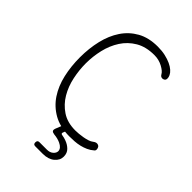

<svg xmlns="http://www.w3.org/2000/svg" viewBox="-271 -843 1142 1142"><g transform="rotate(45 300.0 -272.5)"><path d="M70 -367Q70 -443 86 -510.5Q102 -578 136 -629Q170 -680 223.5 -710Q277 -740 353 -740Q388 -740 416.5 -733.5Q445 -727 466.5 -717Q488 -707 502 -694.5Q516 -682 522 -669Q528 -657 527.5 -644.5Q527 -632 516 -627Q508 -623 499 -625.5Q490 -628 484 -639Q475 -656 443.5 -673Q412 -690 374 -690Q304 -690 255.5 -661.5Q207 -633 177 -586.5Q147 -540 133.5 -482.5Q120 -425 120 -366Q120 -311 132 -253.5Q144 -196 172 -148.5Q200 -101 245.5 -70.5Q291 -40 358 -40Q370 -40 387 -41.5Q404 -43 421 -46Q438 -49 454 -54Q470 -59 480 -67Q494 -78 505.5 -77Q517 -76 523 -68Q528 -61 528.5 -51Q529 -41 522 -36Q505 -21 485 -12Q465 -3 444 2Q423 7 401 8.5Q379 10 358 10Q338 10 320 8L315 20Q312 27 314.5 30.5Q317 34 325 35Q341 37 359 44Q384 53 402 71Q420 89 420 118Q420 150 392.5 172.5Q365 195 320 195H257Q248 195 244 191Q240 187 240 178Q240 169 244 164.5Q248 160 257 160H320Q344 160 359 147Q374 134 374 118Q373 94 341 79Q318 68 286 65Q271 63 266.5 56.5Q262 50 267 36L281 1Q250 -7 225 -21Q170 -52 135.5 -104Q101 -156 85.5 -224Q70 -292 70 -367Z"/></g></svg>

Font: Maple Mono NL Thin
Style: Regular
Weight: 250
Monospace: yes
Designer: subframe7536
Version: Version 7.000